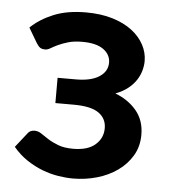

<svg xmlns="http://www.w3.org/2000/svg" viewBox="-44 -561 538 609"><g transform="rotate(5 225.0 -257.0)"><path d="M31 -457.5Q60 -485.5 103 -503.2Q146 -521 206 -521Q253.5 -521 290.5 -509.8Q327.5 -498.5 352.8 -479.2Q378 -460 391.2 -435.2Q404.5 -410.5 404.5 -383.5Q404.5 -369 400.2 -353.2Q396 -337.5 386.2 -322.5Q376.5 -307.5 360.5 -294.8Q344.5 -282 321 -273Q363 -257 388.8 -226Q414.5 -195 414.5 -149.5Q414.5 -112 397.2 -83Q380 -54 351.5 -33.8Q323 -13.5 286.2 -3Q249.5 7.5 210.5 7.5Q188.5 7.5 163.2 3.5Q138 -0.5 112.5 -10.2Q87 -20 62.5 -36.2Q38 -52.5 18 -76.5L53.5 -121.5Q61 -133 76 -133Q87.5 -133 98 -125.8Q108.5 -118.5 122.2 -109.8Q136 -101 155 -93.8Q174 -86.5 202.5 -86.5Q249 -86.5 273 -107.5Q297 -128.5 297 -160Q297 -191 272.2 -208.5Q247.5 -226 192 -226H134V-306.5H192Q240.5 -306.5 266.5 -323.5Q292.5 -340.5 292.5 -368.5Q292.5 -394 269.8 -410.5Q247 -427 202.5 -427Q176 -427 157.5 -421.5Q139 -416 125.8 -409.8Q112.5 -403.5 103.5 -398Q94.5 -392.5 86.5 -392.5Q78 -392.5 72 -395.8Q66 -399 59 -410Z"/></g></svg>

Font: Lato
Style: Bold
Weight: 700
Designer: Lukasz Dziedzic with Adam Twardoch and Botio Nikoltchev
Foundry: tyPoland Lukasz Dziedzic
Version: Version 2.010; 2014-09-01; http://www.latofonts.com/; ttfaut